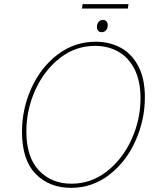

<svg xmlns="http://www.w3.org/2000/svg" viewBox="-20 -899 776 925"><path d="M86 -264Q86 -375 131.5 -475Q177 -575 258 -636.5Q339 -698 441 -698Q508 -698 561.5 -669Q615 -640 646.5 -580Q678 -520 678 -430Q678 -322 633 -221Q588 -120 506.5 -57Q425 6 322 6Q218 6 152 -61Q86 -128 86 -264ZM657 -426Q657 -509 628 -566Q599 -623 549.5 -650.5Q500 -678 438 -678Q343 -678 267.5 -618.5Q192 -559 149.5 -464Q107 -369 107 -266Q107 -142 167.5 -78Q228 -14 324 -14Q419 -14 495 -73.5Q571 -133 614 -228Q657 -323 657 -426ZM447 -770Q447 -784 455 -793.5Q463 -803 476 -803Q487 -803 493 -796Q499 -789 499 -777Q499 -763 491 -753.5Q483 -744 470 -744Q459 -744 453 -751Q447 -758 447 -770ZM378 -879H599L596 -858H375Z"/></svg>

Font: Bitter Pro Thin
Style: Italic
Weight: 250
Italic angle: -9°
Designer: Sol Matas, and Bitter project Authors
Foundry: Sol Matas
Version: Version 1.010